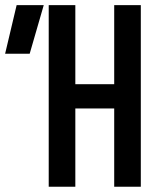

<svg xmlns="http://www.w3.org/2000/svg" viewBox="-20 -713 626 733"><path d="M416 0V-298.8H267.6V0H166V-693.4H267.6V-391.6H416V-693.4H517.6V0ZM-0.5 -507.8 43.5 -693.4H147L93.3 -507.8Z"/></svg>

Font: Cascadia Code NF
Style: Regular
Weight: 400
Monospace: yes
Designer: Aaron Bell
Foundry: Saja Typeworks
Version: Version 2404.023; ttfautohint (v1.8.4)